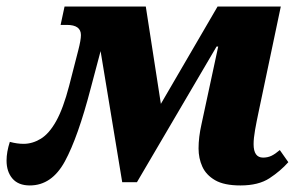

<svg xmlns="http://www.w3.org/2000/svg" viewBox="-53 -556 912 586"><path d="M38 10Q3 10 -15 -11Q-33 -32 -33 -66Q-33 -92 -23 -123Q-1 -117 19 -117Q46 -117 71.5 -132.5Q97 -148 118.5 -186.5Q140 -225 158 -294L186 -403Q194 -434 194 -449Q194 -480 151 -480H132L144 -536H392L438 -239L611 -536H804L736 -213Q730 -185 725.5 -159.5Q721 -134 721 -116Q721 -75 750 -75Q764 -75 775.5 -80.5Q787 -86 801 -98L827 -61Q803 -34 769.5 -12Q736 10 681 10Q631 10 603.5 -6Q576 -22 564.5 -47.5Q553 -73 553 -103Q553 -137 562 -177L613 -414H608L365 0H320L254 -400L224 -287Q185 -137 145 -63.5Q105 10 38 10Z"/></svg>

Font: Noto Serif SemiCondensed ExtraBold
Style: Italic
Weight: 800
Width: 4
Italic angle: -12°
Designer: Monotype Design Team
Foundry: Monotype Imaging Inc.
Version: Version 2.014; ttfautohint (v1.8.4.7-5d5b)